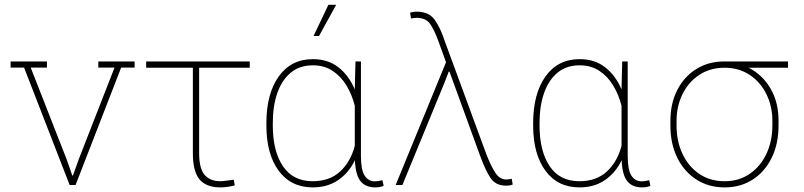

<svg xmlns="http://www.w3.org/2000/svg" viewBox="-20 -791 3439 821"><path d="M277.8 0 83 -502H25.4V-528.3H180.7V-502H111.3L264.2 -111.8L289.1 -40.5H292L317.4 -111.8L469.7 -502H400.4V-528.3H555.7V-502H498L303.2 0Z M923.3 10.3Q861.8 10.3 833.3 -23.7Q804.7 -57.6 804.7 -136.2V-501.5H605V-528.3H1047.9V-501.5H831.5V-136.2Q831.5 -70.3 855 -43.2Q878.4 -16.1 921.9 -16.1Q931.2 -16.1 951.4 -18.8Q971.7 -21.5 979.5 -22.5V-22.9Q986.3 -23.9 979.5 -22.5L983.9 1.5Q971.2 5.4 954.1 7.8Q937 10.3 923.3 10.3Z M1317.4 10.3Q1224.1 10.3 1171.6 -61Q1119.1 -132.3 1119.1 -254.4V-264.6Q1119.1 -390.1 1171.9 -464.1Q1224.6 -538.1 1318.4 -538.1Q1381.8 -538.1 1426.5 -503.7Q1471.2 -469.2 1497.1 -408.7L1500 -528.3H1523.4V-124.5Q1523.4 -64.9 1539.1 -40.3Q1554.7 -15.6 1583.5 -15.6Q1591.3 -15.6 1596.9 -16.6Q1602.5 -17.6 1615.2 -20.5L1620.6 3.4Q1606 10.3 1585 10.3Q1542.5 10.3 1521.2 -16.8Q1500 -43.9 1497.6 -106Q1472.2 -52.7 1426.5 -21.2Q1380.9 10.3 1317.4 10.3ZM1316.9 -16.1Q1389.2 -16.1 1434.1 -57.4Q1479 -98.6 1497.1 -167.5V-338.9Q1485.4 -385.3 1461.9 -424.6Q1438.5 -463.9 1402.6 -487.8Q1366.7 -511.7 1317.9 -511.7Q1261.7 -511.7 1223.6 -480.5Q1185.5 -449.2 1166 -393.6Q1146.5 -337.9 1146.5 -264.6V-254.4Q1146.5 -145 1189.7 -80.6Q1232.9 -16.1 1316.9 -16.1ZM1320.8 -637.2 1384.3 -770.5H1417.5L1344.2 -637.2Z M2144.5 2.9Q2099.1 2.9 2077.1 -30.5Q2055.2 -64 2033.7 -123L1901.9 -484.9H1898.9L1878.9 -433.1L1700.7 0H1671.9L1887.2 -524.9L1856 -611.3Q1835.4 -668 1817.1 -691.4Q1798.8 -714.8 1761.2 -714.8Q1757.3 -714.8 1749.3 -713.9Q1741.2 -712.9 1737.8 -711.9L1733.4 -736.3Q1737.3 -738.3 1745.8 -739.7Q1754.4 -741.2 1760.7 -741.2Q1814.5 -741.2 1839.1 -706.1Q1863.8 -670.9 1881.8 -615.2L2058.1 -135.7Q2078.6 -81.5 2097.9 -52.5Q2117.2 -23.4 2144.5 -23.4Q2148.4 -23.4 2156.2 -24.4Q2164.1 -25.4 2168 -26.9L2172.4 -2Q2161.1 2.9 2144.5 2.9Z M2458 10.3Q2364.7 10.3 2312.3 -61Q2259.8 -132.3 2259.8 -254.4V-264.6Q2259.8 -390.1 2312.5 -464.1Q2365.2 -538.1 2459 -538.1Q2522.5 -538.1 2567.1 -503.7Q2611.8 -469.2 2637.7 -408.7L2640.6 -528.3H2664.1V-124.5Q2664.1 -64.9 2679.7 -40.3Q2695.3 -15.6 2724.1 -15.6Q2731.9 -15.6 2737.5 -16.6Q2743.2 -17.6 2755.9 -20.5L2761.2 3.4Q2746.6 10.3 2725.6 10.3Q2683.1 10.3 2661.9 -16.8Q2640.6 -43.9 2638.2 -106Q2612.8 -52.7 2567.1 -21.2Q2521.5 10.3 2458 10.3ZM2457.5 -16.1Q2529.8 -16.1 2574.7 -57.4Q2619.6 -98.6 2637.7 -167.5V-338.9Q2626 -385.3 2602.5 -424.6Q2579.1 -463.9 2543.2 -487.8Q2507.3 -511.7 2458.5 -511.7Q2402.3 -511.7 2364.3 -480.5Q2326.2 -449.2 2306.6 -393.6Q2287.1 -337.9 2287.1 -264.6V-254.4Q2287.1 -145 2330.3 -80.6Q2373.5 -16.1 2457.5 -16.1Z M3078.6 10.3Q3009.8 10.3 2957.5 -23.4Q2905.3 -57.1 2876 -116.7Q2846.7 -176.3 2846.7 -253.9V-274.4Q2846.7 -348.1 2875.7 -405.5Q2904.8 -462.9 2957 -495.6Q3009.3 -528.3 3077.6 -528.3H3349.6V-501.5H3181.2Q3241.2 -470.7 3275.1 -411.9Q3309.1 -353 3309.1 -275.4V-254.4Q3309.1 -176.3 3280 -116.7Q3251 -57.1 3199 -23.4Q3147 10.3 3078.6 10.3ZM3078.6 -16.1Q3140.6 -16.1 3186.5 -48.1Q3232.4 -80.1 3257.6 -134Q3282.7 -188 3282.7 -253.9V-274.4Q3282.7 -336.4 3257.3 -388.2Q3231.9 -439.9 3185.8 -470.7Q3139.6 -501.5 3077.1 -501.5Q3015.1 -501 2969.2 -470.2Q2923.3 -439.5 2898.2 -387.9Q2873 -336.4 2873 -274.4V-253.9Q2873 -187.5 2898.2 -133.5Q2923.3 -79.6 2969.5 -47.9Q3015.6 -16.1 3078.6 -16.1Z"/></svg>

Font: Roboto Slab Thin
Style: Regular
Weight: 100
Designer: Google
Version: Version 2.000; ttfautohint (v1.8.1.43-b0c9)